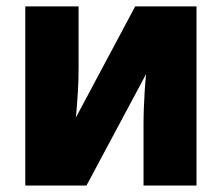

<svg xmlns="http://www.w3.org/2000/svg" viewBox="-20 -573 686 593"><path d="M222.7 -553.2V-364.3Q222.7 -345.2 222.2 -326.4Q221.7 -307.6 220.5 -288.8Q219.2 -270 217.8 -250.2Q216.3 -230.5 214.4 -210L397.5 -553.2H586.9V0H423.3V-187Q423.3 -213.4 424.3 -240.2Q425.3 -267.1 427 -293.5Q428.7 -319.8 431.2 -344.2L247.1 0H58.1V-553.2Z"/></svg>

Font: Open Sans SemiCondensed ExtraBold
Style: Regular
Weight: 800
Width: 4
Designer: Monotype Design Team
Foundry: Monotype Imaging Inc.
Version: Version 3.000